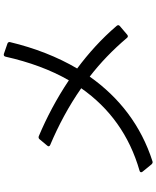

<svg xmlns="http://www.w3.org/2000/svg" viewBox="77 -908 846 1040"><g transform="rotate(-90 500.0 -388.0)"><path d="M130 10C135 15 140 17 146 15C340 -47 492 -165 605 -325C679 -268 749 -201 815 -123C820 -117 826 -117 832 -122L879 -162C885 -167 885 -173 880 -179C810 -261 731 -332 649 -393C712 -500 760 -623 792 -757C793 -764 790 -769 783 -771L728 -790C720 -792 715 -789 713 -781C684 -652 642 -537 585 -438C485 -505 382 -559 282 -601C276 -603 270 -602 266 -597L231 -555C225 -549 227 -542 235 -539C341 -494 445 -439 542 -371C435 -218 287 -110 95 -55C87 -53 84 -46 90 -39Z"/></g></svg>

Font: LINE Seed JP_OTF Regular
Style: Regular
Weight: 400
Designer: LY Corporation & Fontrix & Fontworks
Version: Version 1.002